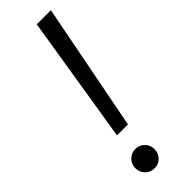

<svg xmlns="http://www.w3.org/2000/svg" viewBox="-241 -713 731 731"><g transform="rotate(-45 124.5 -347.5)"><path d="M75 -185 158 -700H234L134 -185ZM88 5Q66 5 51 -10Q36 -25 36 -47Q36 -69 51 -84Q66 -99 88 -99Q110 -99 124.5 -84Q139 -69 139 -47Q139 -25 124.5 -10Q110 5 88 5Z"/></g></svg>

Font: DM Sans 11pt Light
Style: Italic
Weight: 300
Italic angle: -10°
Version: Version 4.004;gftools[0.9.30]